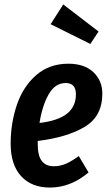

<svg xmlns="http://www.w3.org/2000/svg" viewBox="-20 -830 490 865"><path d="M441 -408Q441 -306 361.5 -258.5Q282 -211 150 -195V-181Q150 -128 168.5 -104.5Q187 -81 222 -81Q251 -81 276.5 -92Q302 -103 335 -127L379 -53Q298 15 205 15Q122 15 75 -36.5Q28 -88 28 -183Q28 -275 56 -357.5Q84 -440 143 -491.5Q202 -543 288 -543Q360 -543 400.5 -505Q441 -467 441 -408ZM322 -405Q322 -456 276 -456Q228 -456 199 -404.5Q170 -353 158 -276Q242 -286 282 -318Q322 -350 322 -405ZM265 -810 424 -688 387 -632 208 -721Z"/></svg>

Font: Fira Sans Extra Condensed Medium
Style: Italic
Weight: 500
Width: 3
Italic angle: -8°
Designer: Carrois Corporate & Edenspiekermann AG
Foundry: Carrois Corporate GbR & Edenspiekermann AG
Version: Version 4.203